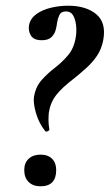

<svg xmlns="http://www.w3.org/2000/svg" viewBox="-20 -645 385 673"><path d="M138 -186Q116 -214 106 -249Q96 -284 99 -305Q105 -341 126 -364.5Q147 -388 172.5 -407.5Q198 -427 219 -452Q240 -477 246 -517Q249 -538 246.5 -558Q244 -578 236 -591.5Q228 -605 211 -605Q194 -605 188 -592Q182 -579 180 -565Q179 -554 175 -539.5Q171 -525 160 -514.5Q149 -504 126 -504Q98 -504 88 -521Q78 -538 82 -558Q87 -581 108 -596Q129 -611 159 -618Q189 -625 219 -625Q281 -625 317 -595.5Q353 -566 342 -505Q336 -473 320 -449.5Q304 -426 283.5 -407.5Q263 -389 242 -372Q196 -337 176 -310.5Q156 -284 151 -249Q150 -237 150 -222.5Q150 -208 153 -192Q154 -188 147 -185Q140 -182 138 -186ZM122 8Q96 8 80.5 -7Q65 -22 65 -49Q65 -74 80.5 -88.5Q96 -103 122 -103Q148 -103 162.5 -88.5Q177 -74 177 -49Q177 8 122 8Z"/></svg>

Font: Cormorant Garamond Light
Style: Italic
Weight: 300
Italic angle: -10°
Designer: Christian Thalmann (Catharsis Fonts)
Foundry: Catharsis Fonts
Version: Version 4.001